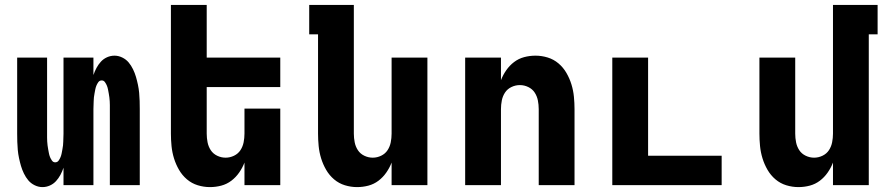

<svg xmlns="http://www.w3.org/2000/svg" viewBox="-20 -755 3640 783"><path d="M153 8Q137 8 121.5 0.5Q106 -7 95.5 -19.5Q85 -32 77.5 -47.5Q70 -63 65.5 -78.5Q61 -94 57.5 -110.5Q54 -127 52.5 -143.5Q51 -160 50.5 -176.5Q50 -193 50 -210V-520H172V-210Q172 -202 172 -194Q172 -186 172.5 -178Q173 -170 174 -162Q175 -154 176.5 -146Q178 -138 179.5 -130Q181 -122 184 -114.5Q187 -107 192 -100Q197 -93 205 -93Q214 -93 219 -100Q224 -107 227 -114.5Q230 -122 231.5 -130Q233 -138 234.5 -146Q236 -154 237 -162Q238 -170 238 -178Q238 -186 238.5 -194Q239 -202 239 -210V-520H361V-449Q366 -464 373.5 -478Q381 -492 391.5 -503.5Q402 -515 416.5 -521.5Q431 -528 447 -528Q463 -528 478.5 -520.5Q494 -513 504.5 -500.5Q515 -488 522.5 -472.5Q530 -457 534.5 -441.5Q539 -426 542.5 -409.5Q546 -393 547.5 -376.5Q549 -360 549.5 -343.5Q550 -327 550 -310V0H428V-310Q428 -318 428 -326Q428 -334 427.5 -342Q427 -350 426 -358Q425 -366 423.5 -374Q422 -382 420.5 -390Q419 -398 416 -405.5Q413 -413 408 -420Q403 -427 395 -427Q386 -427 381 -420Q376 -413 373 -405.5Q370 -398 368.5 -390Q367 -382 365.5 -374Q364 -366 363 -358Q362 -350 362 -342Q362 -334 361.5 -326Q361 -318 361 -310V0H239V-71Q234 -56 226.5 -42Q219 -28 208.5 -16.5Q198 -5 183.5 1.5Q169 8 153 8Z M836 8Q811 8 786.5 0.5Q762 -7 742.5 -23.5Q723 -40 710 -62.5Q697 -85 689.5 -109.5Q682 -134 679.5 -159.5Q677 -185 677 -210V-735H823V-520H1123V-400H823V-210Q823 -192 826.5 -174.5Q830 -157 839.5 -142.5Q849 -128 865.5 -120Q882 -112 900 -112Q918 -112 934.5 -120Q951 -128 960.5 -142.5Q970 -157 973.5 -174.5Q977 -192 977 -210V-312H1123V0H977V-92Q969 -71 955.5 -51.5Q942 -32 923.5 -18Q905 -4 882.5 2Q860 8 836 8Z M1436 8Q1411 8 1386.5 0.5Q1362 -7 1342.5 -23.5Q1323 -40 1310 -62.5Q1297 -85 1289.5 -109.5Q1282 -134 1279.5 -159.5Q1277 -185 1277 -210V-615H1241V-735H1423V-210Q1423 -192 1426.5 -174.5Q1430 -157 1439.5 -142.5Q1449 -128 1465.5 -120Q1482 -112 1500 -112Q1518 -112 1534.5 -120Q1551 -128 1560.5 -142.5Q1570 -157 1573.5 -174.5Q1577 -192 1577 -210V-520H1723V0H1577V-92Q1569 -71 1555.5 -51.5Q1542 -32 1523.5 -18Q1505 -4 1482.5 2Q1460 8 1436 8Z M1877 0V-520H2023V-428Q2031 -449 2044.5 -468.5Q2058 -488 2076.5 -502Q2095 -516 2117.5 -522Q2140 -528 2164 -528Q2189 -528 2213.5 -520.5Q2238 -513 2257.5 -496.5Q2277 -480 2290 -457.5Q2303 -435 2310.5 -410.5Q2318 -386 2320.5 -360.5Q2323 -335 2323 -310V0H2177V-310Q2177 -328 2173.5 -345.5Q2170 -363 2160.5 -377.5Q2151 -392 2134.5 -400Q2118 -408 2100 -408Q2082 -408 2065.5 -400Q2049 -392 2039.5 -377.5Q2030 -363 2026.5 -345.5Q2023 -328 2023 -310V0Z M2477 0V-520H2623V-120H2923V0Z M3236 8Q3211 8 3186.5 0.5Q3162 -7 3142.5 -23.5Q3123 -40 3110 -62.5Q3097 -85 3089.5 -109.5Q3082 -134 3079.5 -159.5Q3077 -185 3077 -210V-520H3223V-210Q3223 -192 3226.5 -174.5Q3230 -157 3239.5 -142.5Q3249 -128 3265.5 -120Q3282 -112 3300 -112Q3318 -112 3334.5 -120Q3351 -128 3360.5 -142.5Q3370 -157 3373.5 -174.5Q3377 -192 3377 -210V-735H3559V-615H3523V0H3377V-92Q3369 -71 3355.5 -51.5Q3342 -32 3323.5 -18Q3305 -4 3282.5 2Q3260 8 3236 8Z"/></svg>

Font: Iosevka Heavy Extended
Style: Regular
Weight: 900
Width: 7
Monospace: yes
Designer: Belleve Invis
Foundry: Belleve Invis
Version: Version 32.5.0; ttfautohint (v1.8.4)